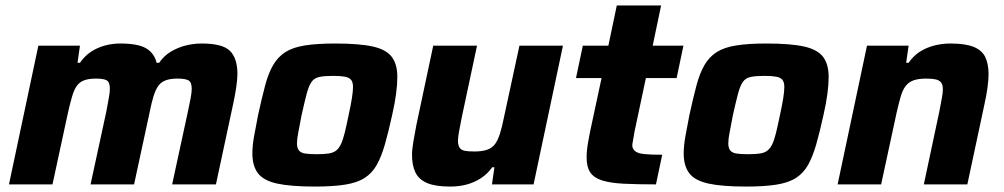

<svg xmlns="http://www.w3.org/2000/svg" viewBox="-20 -678 3690 706"><path d="M13 0 121 -510H274L265 -447H274Q292 -473 315 -488Q338 -503 365.5 -510.5Q393 -518 422 -518Q487 -518 517 -500.5Q547 -483 556 -447H565Q583 -473 608 -488Q633 -503 662 -510.5Q691 -518 722 -518Q799 -518 826 -490.5Q853 -463 853 -406Q853 -386 848.5 -356Q844 -326 837 -294L774 0H613L671 -268Q677 -295 681 -317Q685 -339 685 -351Q685 -376 673 -382.5Q661 -389 633 -389Q606 -389 589 -382.5Q572 -376 562 -362Q552 -348 544.5 -324Q537 -300 530 -264L473 0H313L371 -268Q376 -295 380 -317Q384 -339 384 -351Q384 -376 372.5 -382.5Q361 -389 333 -389Q306 -389 289 -382.5Q272 -376 262 -361.5Q252 -347 245 -323Q238 -299 230 -264L173 0Z M1138 8Q1049 8 999 -3Q949 -14 928.5 -41Q908 -68 908 -114Q908 -141 914 -175.5Q920 -210 929 -255Q943 -319 955 -364Q967 -409 984.5 -439Q1002 -469 1029.5 -486.5Q1057 -504 1101.5 -511Q1146 -518 1212 -518Q1301 -518 1350.5 -507Q1400 -496 1420.5 -469Q1441 -442 1441 -395Q1441 -368 1436.5 -333.5Q1432 -299 1422 -255Q1408 -191 1395 -146Q1382 -101 1365 -71Q1348 -41 1320.5 -23.5Q1293 -6 1248.5 1Q1204 8 1138 8ZM1145 -111Q1171 -111 1188 -113.5Q1205 -116 1215.5 -124Q1226 -132 1233.5 -147.5Q1241 -163 1247.5 -189.5Q1254 -216 1262 -255Q1270 -292 1274 -317Q1278 -342 1278 -358Q1278 -376 1271 -384.5Q1264 -393 1248 -396Q1232 -399 1205 -399Q1173 -399 1154 -395Q1135 -391 1125 -376Q1115 -361 1107.5 -332.5Q1100 -304 1089 -255Q1082 -217 1077 -192Q1072 -167 1072 -151Q1072 -134 1079 -125Q1086 -116 1102 -113.5Q1118 -111 1145 -111Z M1635 8Q1581 8 1550.5 -5Q1520 -18 1507.5 -44Q1495 -70 1495 -108Q1495 -128 1500 -157.5Q1505 -187 1511 -218L1573 -510H1734L1677 -242Q1672 -216 1668 -194.5Q1664 -173 1664 -161Q1664 -144 1670 -135Q1676 -126 1689 -123.5Q1702 -121 1724 -121Q1753 -121 1771.5 -127.5Q1790 -134 1800.5 -148.5Q1811 -163 1818.5 -187Q1826 -211 1833 -246L1890 -510H2050L1942 0H1789L1798 -63H1790Q1772 -38 1748 -22.5Q1724 -7 1696 0.5Q1668 8 1635 8Z M2392 0Q2322 0 2273 -2.5Q2224 -5 2194 -14.5Q2164 -24 2150.5 -44Q2137 -64 2137 -99Q2137 -112 2138.5 -126.5Q2140 -141 2143 -158Q2146 -175 2150 -195L2192 -391H2098L2123 -510H2217L2248 -658H2411L2380 -510H2493L2468 -391H2355L2313 -193Q2312 -188 2310.5 -178Q2309 -168 2307 -158Q2305 -148 2305 -144Q2305 -131 2315 -122.5Q2325 -114 2348.5 -111.5Q2372 -109 2415 -109Z M2724 8Q2635 8 2585 -3Q2535 -14 2514.5 -41Q2494 -68 2494 -114Q2494 -141 2500 -175.5Q2506 -210 2515 -255Q2529 -319 2541 -364Q2553 -409 2570.5 -439Q2588 -469 2615.5 -486.5Q2643 -504 2687.5 -511Q2732 -518 2798 -518Q2887 -518 2936.5 -507Q2986 -496 3006.5 -469Q3027 -442 3027 -395Q3027 -368 3022.5 -333.5Q3018 -299 3008 -255Q2994 -191 2981 -146Q2968 -101 2951 -71Q2934 -41 2906.5 -23.5Q2879 -6 2834.5 1Q2790 8 2724 8ZM2731 -111Q2757 -111 2774 -113.5Q2791 -116 2801.5 -124Q2812 -132 2819.5 -147.5Q2827 -163 2833.5 -189.5Q2840 -216 2848 -255Q2856 -292 2860 -317Q2864 -342 2864 -358Q2864 -376 2857 -384.5Q2850 -393 2834 -396Q2818 -399 2791 -399Q2759 -399 2740 -395Q2721 -391 2711 -376Q2701 -361 2693.5 -332.5Q2686 -304 2675 -255Q2668 -217 2663 -192Q2658 -167 2658 -151Q2658 -134 2665 -125Q2672 -116 2688 -113.5Q2704 -111 2731 -111Z M3060 0 3168 -510H3321L3312 -447H3321Q3339 -473 3362.5 -488Q3386 -503 3415 -510.5Q3444 -518 3475 -518Q3530 -518 3560.5 -505.5Q3591 -493 3603 -468Q3615 -443 3615 -404Q3615 -385 3611 -355.5Q3607 -326 3600 -295L3537 0H3377L3434 -268Q3439 -294 3443 -315.5Q3447 -337 3447 -349Q3447 -366 3440.5 -374.5Q3434 -383 3421 -386Q3408 -389 3386 -389Q3357 -389 3339 -382.5Q3321 -376 3310 -361.5Q3299 -347 3292 -323Q3285 -299 3277 -264L3220 0Z"/></svg>

Font: Saira Thin
Style: Bold Italic
Weight: 700
Italic angle: -12°
Version: Version 1.101